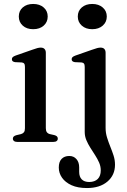

<svg xmlns="http://www.w3.org/2000/svg" viewBox="-20 -717 644 970"><path d="M211.5 -450.5V-69.5Q211.5 -56 216.8 -49Q222 -42 232 -39.5L254.5 -34.5Q263.5 -32 267.8 -27.8Q272 -23.5 272 -16.5Q272 -9 266.2 -4.5Q260.5 0 249 0H67.5Q56.5 0 50.8 -4.5Q45 -9 45 -16.5Q45 -23 49.2 -27.2Q53.5 -31.5 62.5 -34L86 -39.5Q96 -42.5 101 -49Q106 -55.5 106 -69V-379Q106 -390.5 102.2 -395.5Q98.5 -400.5 90 -401.5L56 -403Q47.5 -404.5 43.8 -408Q40 -411.5 40 -417.5Q40 -424 44.2 -428.2Q48.5 -432.5 59.5 -436.5L142.5 -465.5Q158.5 -471.5 168.5 -474Q178.5 -476.5 185.5 -476.5Q198.5 -476.5 205 -469.5Q211.5 -462.5 211.5 -450.5ZM147.5 -569.5Q115 -569.5 95 -587.5Q75 -605.5 75 -633.5Q75 -662 95 -679.5Q115 -697 147.5 -697Q180.5 -697 200.8 -679.2Q221 -661.5 221 -633.5Q221 -605.5 200.8 -587.5Q180.5 -569.5 147.5 -569.5ZM513.5 -71Q513.5 -45.5 520.8 -22.2Q528 1 537.2 23.8Q546.5 46.5 553.8 69Q561 91.5 561 115Q561 168 522.5 200.5Q484 233 419.5 233Q373 233 341.5 218.8Q310 204.5 293.5 181Q277 157.5 277 129.5Q277 100.5 291.2 85.8Q305.5 71 330 71Q352.5 71 366.2 86.8Q380 102.5 380 128.5V151Q380 176 393 189.2Q406 202.5 431 202.5Q459 202 474 187Q489 172 489 143.5Q489 123.5 480.8 104.5Q472.5 85.5 460.5 67Q448.5 48.5 436.5 29.5Q424.5 10.5 416.2 -9.2Q408 -29 408 -50V-379Q408 -390.5 404.2 -395.5Q400.5 -400.5 392 -401.5L358 -403Q349.5 -404.5 345.8 -408Q342 -411.5 342 -417.5Q342 -424 346.2 -428.2Q350.5 -432.5 361.5 -436.5L444.5 -465.5Q461 -471.5 470.8 -474Q480.5 -476.5 487.5 -476.5Q501 -476.5 507.2 -469.5Q513.5 -462.5 513.5 -450.5ZM446 -569.5Q413.5 -569.5 393.2 -587.5Q373 -605.5 373 -633.5Q373 -662 393.2 -679.5Q413.5 -697 446 -697Q478.5 -697 499 -679.2Q519.5 -661.5 519.5 -633.5Q519.5 -605.5 499 -587.5Q478.5 -569.5 446 -569.5Z"/></svg>

Font: Fraunces 11pt
Style: Regular
Weight: 400
Version: Version 1.000;[b76b70a41]